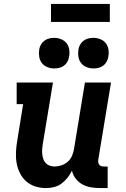

<svg xmlns="http://www.w3.org/2000/svg" viewBox="-20 -951 640 979"><path d="M214 8Q186 8 159.5 -0.5Q133 -9 113 -27Q93 -45 81 -69.5Q69 -94 64.5 -121Q60 -148 61.5 -177Q63 -206 68 -234L98 -420H65V-530H250L198 -216Q196 -203 195 -190Q194 -177 195.5 -164.5Q197 -152 201 -140Q205 -128 213.5 -119Q222 -110 234 -106Q246 -102 259 -102Q276 -102 293.5 -108Q311 -114 325 -126Q339 -138 346.5 -155Q354 -172 357 -189L413 -530H546L481 -136Q480 -129 481 -122.5Q482 -116 486 -111Q490 -106 496.5 -104Q503 -102 509 -102H529V8H491Q467 8 443.5 4Q420 0 400 -11Q380 -22 366 -40Q352 -58 347 -81Q338 -62 324.5 -45Q311 -28 293.5 -15Q276 -2 255 3Q234 8 214 8ZM456 -602Q438 -602 421 -609Q404 -616 393.5 -629.5Q383 -643 380 -661.5Q377 -680 380 -699Q382 -712 389 -724Q396 -736 407 -744Q418 -752 431 -755Q444 -758 456 -758Q475 -758 492 -751Q509 -744 519.5 -730.5Q530 -717 533 -698.5Q536 -680 532 -661Q530 -648 523.5 -636Q517 -624 506 -616Q495 -608 482 -605Q469 -602 456 -602ZM256 -602Q238 -602 221 -609Q204 -616 193.5 -629.5Q183 -643 180 -661.5Q177 -680 180 -699Q182 -712 189 -724Q196 -736 207 -744Q218 -752 231 -755Q244 -758 256 -758Q275 -758 292 -751Q309 -744 319.5 -730.5Q330 -717 333 -698.5Q336 -680 332 -661Q330 -648 323.5 -636Q317 -624 306 -616Q295 -608 282 -605Q269 -602 256 -602ZM540 -839H240V-931H540Z"/></svg>

Font: Iosevka Curly Slab XBdEx
Style: Italic
Weight: 800
Width: 7
Italic angle: -9°
Monospace: yes
Designer: Belleve Invis
Foundry: Belleve Invis
Version: Version 11.1.0; ttfautohint (v1.8.3)